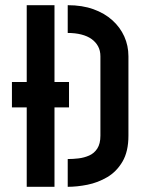

<svg xmlns="http://www.w3.org/2000/svg" viewBox="-20 -720 542 740"><path d="M83 0V-306H26V-404H83V-700H190V-404H246V-306H190V0ZM241 0V-107Q261 -107 282.5 -109.5Q304 -112 323.5 -120.5Q343 -129 355 -147.5Q367 -166 367 -197V-503Q367 -525 358 -541.5Q349 -558 333 -569.5Q317 -581 293.5 -587Q270 -593 241 -593V-700Q297 -700 340 -684.5Q383 -669 413 -642Q443 -615 459 -579.5Q475 -544 475 -503V-197Q475 -136 452 -97Q429 -58 393 -37Q357 -16 317 -8Q277 0 241 0Z"/></svg>

Font: Stick No Bills SemiBold
Style: Regular
Weight: 600
Designer: Kosala Senevirathne, Siva Puranthara, Lasantha Premarathna, Tharique Azeez
Foundry: mooniak
Version: Version 2.000